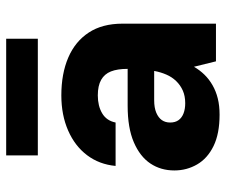

<svg xmlns="http://www.w3.org/2000/svg" viewBox="-76 -660 748 637"><g transform="rotate(-90 298.5 -342.0)"><path d="M236 12Q173 12 132 -8Q91 -28 71 -62.5Q51 -97 51 -138Q51 -183 74 -217.5Q97 -252 144.5 -272.5Q192 -293 266 -293H388Q388 -327 379.5 -348.5Q371 -370 351.5 -381Q332 -392 300 -392Q265 -392 240.5 -377.5Q216 -363 210 -333H66Q71 -387 101.5 -427.5Q132 -468 183.5 -490.5Q235 -513 300 -513Q372 -513 425.5 -490Q479 -467 508.5 -422Q538 -377 538 -310V0H413L395 -73Q384 -54 369 -38.5Q354 -23 334 -11.5Q314 0 290 6Q266 12 236 12ZM274 -102Q298 -102 316 -110Q334 -118 347.5 -132Q361 -146 369 -164.5Q377 -183 381 -204V-205H284Q259 -205 242.5 -198Q226 -191 218 -179.5Q210 -168 210 -152Q210 -135 218 -124Q226 -113 240.5 -107.5Q255 -102 274 -102ZM101 -591V-696H488V-591Z"/></g></svg>

Font: DM Sans 17pt Black
Style: Regular
Weight: 900
Version: Version 4.004;gftools[0.9.30]